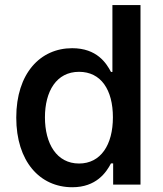

<svg xmlns="http://www.w3.org/2000/svg" viewBox="-20 -748 660 778"><path d="M272.9 10.7C370.1 10.7 410.6 -49.3 429.7 -85.9H438.5V0H549.3V-727.5H435.5V-456.5H429.7C411.1 -491.7 373 -552.7 272.5 -552.7C143.1 -552.7 45.9 -450.7 45.9 -271.5C45.9 -94.2 141.1 10.7 272.9 10.7ZM300.3 -85.4C209.5 -85.4 162.1 -166 162.1 -272.5C162.1 -377.9 208.5 -457 300.3 -457C389.6 -457 437.5 -383.8 437.5 -272.5C437.5 -161.1 388.2 -85.4 300.3 -85.4Z"/></svg>

Font: Raveo Medium
Style: Regular
Weight: 500
Designer: Jakub Foglar, Rasmus Andersson (Inter)
Foundry: Jakubfoglar.com
Version: Version 1.100;Glyphs 3.2.3 (3260)